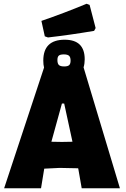

<svg xmlns="http://www.w3.org/2000/svg" viewBox="-20 -1000 667 1020"><path d="M440 -980 456 -974 488 -851 480 -836Q350 -814 235 -801L218 -807L200 -889Q317 -929 440 -980ZM324 -789Q430 -789 430 -685Q430 -662 424 -642L617 0H414L396 -103L395 -106L297 -108L215 -104L198 0H2L214 -641Q210 -656 210 -678Q210 -789 324 -789ZM319 -711Q300 -711 292.5 -704.5Q285 -698 285 -681Q285 -662 293 -654.5Q301 -647 321 -647Q340 -647 347.5 -654Q355 -661 355 -678Q355 -696 347 -703.5Q339 -711 319 -711ZM309 -450 253 -247 309 -246 365 -247 321 -450Z"/></svg>

Font: Alegreya Sans Black
Style: Regular
Weight: 900
Designer: Juan Pablo del Peral
Foundry: Huerta Tipografica
Version: Version 2.007